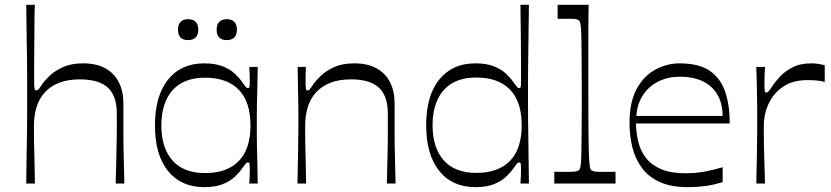

<svg xmlns="http://www.w3.org/2000/svg" viewBox="-20 -760 3439 795"><path d="M88.6 0Q89.6 -83.1 90.5 -136.5Q91.4 -189.9 91.9 -222.6Q92.4 -255.3 92.4 -276Q92.4 -296.7 92.4 -313.4Q92.4 -330.1 92.4 -352.9Q92.4 -384.1 92.4 -406.9Q92.4 -429.7 92.4 -453.8Q92.4 -477.9 91.9 -512.4Q91.4 -546.9 90.5 -601.1Q89.6 -655.3 88.6 -740H124.6Q123.6 -731.3 123.1 -704.9Q122.6 -678.4 122.5 -642.2Q122.4 -606 121.9 -566.1Q121.4 -526.1 121.4 -490.5Q121.4 -454.9 121.4 -430.1Q121.4 -402.4 122.9 -393.9Q124.4 -385.4 129.7 -385.4Q134.7 -385.4 139.5 -390.3Q144.3 -395.1 154.9 -411.6Q165.1 -426.7 186.1 -446.8Q207 -466.9 241.1 -482.3Q275.1 -497.7 324.1 -497.7Q379 -497.7 416.2 -477.1Q453.4 -456.4 472.1 -419.2Q490.9 -382 490.9 -332.4Q490.9 -287.9 490.9 -255.9Q490.9 -223.9 490.9 -197.9Q491 -171.9 491.5 -144.9Q492 -118 492.9 -83.9Q493.9 -49.9 494.9 0H458.9Q460.7 -53.1 461.3 -87.4Q461.9 -121.6 462.4 -145.4Q462.9 -169.1 463.3 -188.6Q463.7 -208.1 463.7 -230.9Q463.7 -253.6 463.7 -287Q463.7 -331.6 451.9 -359.9Q440.1 -388.1 419.1 -403.4Q398 -418.7 370.3 -425.1Q342.6 -431.4 310.6 -431.4Q262.4 -431.4 226.5 -417.8Q190.6 -404.1 166.9 -379Q143.3 -353.9 131.9 -318.3Q120.6 -282.7 120.6 -239Q120.6 -215.4 120.6 -199.3Q120.6 -183.1 121.1 -162.1Q121.6 -141 122.6 -103.4Q123.6 -65.7 124.6 0Z M825.7 14.9Q729.6 14.9 675.6 -52.1Q621.6 -119 621.6 -240.7Q621.6 -362.4 675.6 -430.1Q729.6 -497.7 825.7 -497.7Q872 -497.7 902.9 -485.1Q933.7 -472.6 952.6 -454.6Q971.6 -436.6 981.7 -421.4Q993 -405.3 997.4 -400.3Q1001.9 -395.3 1006.9 -395.3Q1012.3 -395.3 1013.3 -402.7Q1014.3 -410.1 1014.3 -430.9Q1014.3 -440.1 1013.7 -454.2Q1013.1 -468.3 1012 -482.9H1047.1Q1046.3 -424.7 1045.4 -388.3Q1044.4 -351.9 1043.9 -327.9Q1043.4 -303.9 1043.4 -284.6Q1043.4 -265.4 1043.4 -240.7Q1043.4 -216.1 1043.4 -197.1Q1043.4 -178 1043.9 -154.3Q1044.4 -130.6 1045.4 -94.4Q1046.3 -58.1 1047.1 0H1012Q1013.1 -14.6 1013.7 -29.1Q1014.3 -43.6 1014.3 -54.6Q1014.3 -73.6 1013.3 -80.6Q1012.3 -87.6 1006.9 -87.6Q1001.9 -87.6 997.4 -82.6Q993 -77.6 981.7 -61.4Q971.6 -46.4 952.6 -28.4Q933.7 -10.3 902.9 2.3Q872 14.9 825.7 14.9ZM829.3 -43.4Q920 -43.4 968.6 -93.1Q1017.1 -142.7 1017.1 -240.7Q1017.1 -338.7 968.6 -388.5Q920 -438.3 829.3 -438.3Q740 -438.3 694.1 -385.9Q648.1 -333.6 648.1 -240.7Q648.1 -147.9 694.1 -95.6Q740 -43.4 829.3 -43.4ZM759 -594Q717 -594 717 -637.3Q717 -659 728 -669.8Q739 -680.6 759 -680.6Q778.7 -680.6 789.9 -669.8Q801 -658.9 801 -637.3Q801 -615.6 790 -604.8Q779 -594 759 -594ZM919 -594Q877 -594 877 -637.3Q877 -659 888 -669.8Q899 -680.6 919 -680.6Q938.7 -680.6 949.9 -669.8Q961 -658.9 961 -637.3Q961 -615.6 950 -604.8Q939 -594 919 -594Z M1211.6 0Q1213.3 -68.4 1213.8 -109.7Q1214.3 -151 1214.8 -176.9Q1215.3 -202.7 1215.3 -222.2Q1215.3 -241.7 1215.3 -266.4Q1215.3 -290.3 1215.3 -309.1Q1215.3 -328 1214.8 -349.4Q1214.3 -370.9 1213.8 -402.5Q1213.3 -434.1 1212.4 -482.9H1246.7Q1245.7 -466.4 1245.5 -453.1Q1245.3 -439.7 1245.3 -430.1Q1245.3 -402.4 1246.4 -393.9Q1247.4 -385.4 1252.7 -385.4Q1257.7 -385.4 1262.5 -390.3Q1267.3 -395.1 1277.9 -411.6Q1288.1 -426.7 1309.1 -446.8Q1330 -466.9 1364.1 -482.3Q1398.1 -497.7 1447.1 -497.7Q1502 -497.7 1539.2 -477.1Q1576.4 -456.4 1595.1 -419.2Q1613.9 -382 1613.9 -332.4Q1613.9 -287.9 1613.9 -255.9Q1613.9 -223.9 1613.9 -197.9Q1614 -171.9 1614.5 -144.9Q1615 -118 1615.9 -83.9Q1616.9 -49.9 1617.9 0H1581.9Q1582.9 -49.1 1583.8 -82.2Q1584.7 -115.3 1585.2 -139.6Q1585.7 -164 1585.8 -184.9Q1585.9 -205.7 1585.9 -229.6Q1585.9 -253.6 1585.9 -287Q1585.9 -331.6 1574.1 -359.9Q1562.3 -388.1 1541.2 -403.4Q1520.1 -418.7 1492.9 -425.1Q1465.6 -431.4 1433.6 -431.4Q1385.4 -431.4 1349.5 -417.8Q1313.6 -404.1 1289.9 -379Q1266.3 -353.9 1254.9 -318.3Q1243.6 -282.7 1243.6 -239Q1243.6 -215.4 1243.6 -197.6Q1243.6 -179.7 1244.1 -157.1Q1244.6 -134.6 1245.6 -98.1Q1246.6 -61.6 1247.6 0Z M1948.7 14.9Q1852.6 14.9 1798.6 -52.4Q1744.6 -119.7 1744.6 -241.4Q1744.6 -363.1 1798.6 -430.4Q1852.6 -497.7 1948.7 -497.7Q1995 -497.7 2025.9 -485.1Q2056.7 -472.6 2075.6 -454.6Q2094.6 -436.6 2104.7 -421.4Q2116 -405.3 2120.4 -400.3Q2124.9 -395.3 2129.9 -395.3Q2135.3 -395.3 2136.3 -402.3Q2137.3 -409.3 2137.3 -428.3Q2137.3 -459.1 2137.3 -502.9Q2137.3 -546.6 2136.8 -593.6Q2136.3 -640.6 2135.7 -679.8Q2135.1 -719 2135 -740H2170.1Q2169.1 -680 2168.6 -633.9Q2168.1 -587.9 2167.6 -550.9Q2167.1 -513.9 2166.7 -483.7Q2166.3 -453.6 2166.3 -426.6Q2166.3 -399.6 2166.3 -372.6Q2166.3 -345.6 2166.3 -318.1Q2166.3 -290.7 2166.7 -259.7Q2167.1 -228.7 2167.6 -191.3Q2168.1 -153.9 2168.6 -106.9Q2169.1 -60 2170.1 0H2135Q2136.1 -14.6 2136.7 -29.1Q2137.3 -43.6 2137.3 -54.6Q2137.3 -73.6 2136.3 -80.6Q2135.3 -87.6 2129.9 -87.6Q2124.9 -87.6 2120.4 -82.6Q2116 -77.6 2104.7 -61.4Q2094.6 -46.4 2075.6 -28.4Q2056.7 -10.3 2025.9 2.3Q1995 14.9 1948.7 14.9ZM1952.3 -44.1Q2043 -44.1 2091.6 -93.8Q2140.1 -143.4 2140.1 -241.4Q2140.1 -339.4 2091.6 -389.2Q2043 -439 1952.3 -439Q1863 -439 1817.1 -386.6Q1771.1 -334.3 1771.1 -241.4Q1771.1 -148.6 1817.1 -96.4Q1863 -44.1 1952.3 -44.1Z M2275.1 0V-48.7Q2290.4 -48.6 2303.2 -48.4Q2316 -48.3 2326.9 -48.3Q2353.1 -48.3 2362.7 -50Q2372.3 -51.7 2376.6 -55Q2379.7 -57.1 2381.8 -63.1Q2383.9 -69.1 2385.4 -85.7Q2386.9 -102.3 2387.4 -135.4Q2388 -168.6 2388.4 -224.6Q2388.9 -280.7 2388.9 -367.3Q2388.9 -452.1 2388.4 -507.8Q2388 -563.4 2387.4 -596.2Q2386.9 -629 2385.4 -645.2Q2383.9 -661.4 2381.8 -667.5Q2379.7 -673.6 2376.6 -675.7Q2372.3 -679.8 2362.9 -681.1Q2353.6 -682.3 2329.9 -682.3Q2321 -682.3 2311 -682.2Q2301 -682.1 2288.9 -681.8V-740H2417.4Q2417.3 -722.3 2416.8 -702.4Q2416.3 -682.6 2416.2 -655.6Q2416.1 -628.7 2416.1 -589.7Q2416.1 -550.7 2416.1 -495.7Q2416.1 -440.7 2416.1 -364.3Q2416.1 -278.6 2416.6 -223.1Q2417 -167.6 2418 -134.8Q2419 -102 2420.5 -85.6Q2422 -69.1 2424.1 -63.1Q2426.1 -57.1 2429.3 -55Q2434.4 -50.9 2444.4 -49.6Q2454.3 -48.3 2483.3 -48.3Q2493 -48.3 2504.1 -48.4Q2515.3 -48.6 2528.7 -48.7V0Z M2828.4 14.9Q2758.4 14.9 2711.9 -6.3Q2665.4 -27.4 2637.9 -64.6Q2610.4 -101.7 2598.5 -149.8Q2586.6 -197.9 2586.6 -251.7Q2586.6 -337.4 2616.1 -391.6Q2645.7 -445.7 2693.4 -471.7Q2741 -497.7 2794 -497.7Q2875.4 -497.7 2920.4 -465.7Q2965.3 -433.7 2983.4 -377.9Q3001.6 -322 3001.6 -248.9H2613.3Q2614.1 -208.1 2623.5 -170.7Q2632.9 -133.3 2655.8 -104.6Q2678.7 -75.9 2718.2 -59.2Q2757.7 -42.6 2818.1 -42.6Q2859.1 -42.6 2895.1 -49Q2931 -55.4 2972.3 -67.6V-5.9Q2931 6.6 2897.2 10.7Q2863.4 14.9 2828.4 14.9ZM2972.1 -279.9Q2972.1 -355.3 2926.3 -398.9Q2880.4 -442.4 2794 -442.4Q2746.4 -442.4 2706.6 -422.9Q2666.9 -403.3 2642.6 -366.7Q2618.3 -330.1 2614.9 -279.9Z M3111.6 0Q3113.3 -68.4 3113.8 -109.7Q3114.3 -151 3114.8 -176.9Q3115.3 -202.7 3115.3 -222.2Q3115.3 -241.7 3115.3 -265.6Q3115.3 -289.4 3115.3 -308.3Q3115.3 -327.1 3114.8 -349Q3114.3 -370.9 3113.8 -402.1Q3113.3 -433.3 3111.6 -482.9H3147.6Q3146.6 -466.4 3145.9 -449.4Q3145.3 -432.3 3145.3 -421Q3145.3 -393.4 3146.4 -385Q3147.4 -376.6 3152.7 -376.6Q3157.7 -376.6 3163.1 -382.6Q3168.6 -388.7 3179.7 -406Q3189 -420.1 3208.4 -441.6Q3227.7 -463.1 3260 -480.4Q3292.3 -497.7 3339.3 -497.7Q3355 -497.7 3370.1 -495.2Q3385.3 -492.7 3394.9 -490.3V-420.8Q3382.9 -424 3367.4 -426.1Q3352 -428.3 3322.6 -428.3Q3263.3 -428.3 3223.5 -401.7Q3183.7 -375.1 3163.2 -331.8Q3142.7 -288.4 3142.7 -239Q3142.7 -215.4 3142.7 -197.6Q3142.7 -179.7 3143.2 -157.1Q3143.7 -134.6 3144.7 -98.1Q3145.7 -61.6 3147.6 0Z"/></svg>

Font: Ojuju ExtraLight
Style: Regular
Weight: 200
Designer: Chisaokwu Joboson, Mirko Velimirovic
Foundry: Udi Foundry
Version: Version 1.000